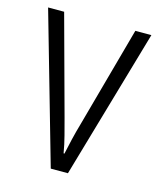

<svg xmlns="http://www.w3.org/2000/svg" viewBox="-87 -596 547 659"><g transform="rotate(15 186.5 -266.0)"><path d="M155 0 3 -532H60L155 -183Q163 -153 171 -122.5Q179 -92 184 -62H187Q192 -86 199 -115.5Q206 -145 215 -176L313 -532H370L216 0Z"/></g></svg>

Font: Noto Sans Devanagari UI Condensed Light
Style: Regular
Weight: 300
Width: 3
Designer: Jelle Bosma - Monotype Design Team
Foundry: Monotype Imaging Inc.
Version: Version 2.004; ttfautohint (v1.8.4.7-5d5b)